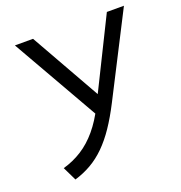

<svg xmlns="http://www.w3.org/2000/svg" viewBox="-128 -810 875 930"><g transform="rotate(-20 309.0 -345.0)"><path d="M103.5 10.5 69 -60.5Q121 -75 166 -103.5Q211 -132 249.2 -177.5Q287.5 -223 320 -288L524 -700H612L396 -277.5Q363.5 -214 331 -166Q298.5 -118 263.2 -83.2Q228 -48.5 188.5 -25.8Q149 -3 103.5 10.5ZM314 -237.5 50 -700H143.5L364.5 -309Z"/></g></svg>

Font: Geologica Cursive ExtraLight
Style: Regular
Weight: 250
Designer: Sindre Bremnes, Frode Helland
Foundry: Monokrom Skriftforlag AS
Version: Version 1.010;gftools[0.9.28]